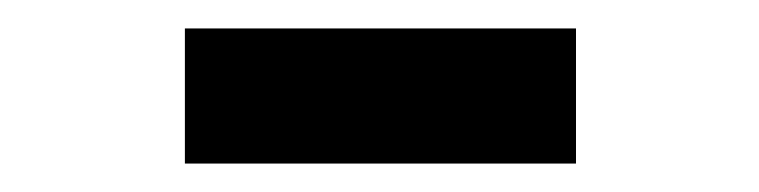

<svg xmlns="http://www.w3.org/2000/svg" viewBox="-20 -684 534 135"><path d="M110 -664H385V-569H110Z"/></svg>

Font: Epunda Slab Light
Style: Regular
Weight: 300
Designer: Simon Atzbach
Foundry: typofactur
Version: Version 1.102